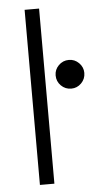

<svg xmlns="http://www.w3.org/2000/svg" viewBox="-53 -759 408 793"><g transform="rotate(-5 151.5 -363.0)"><path d="M80 -726H140V0H80ZM184 -445Q184 -469 201.5 -486.5Q219 -504 244 -504Q268 -504 285.5 -486.5Q303 -469 303 -445Q303 -420 285.5 -402.5Q268 -385 244 -385Q219 -385 201.5 -402.5Q184 -420 184 -445Z"/></g></svg>

Font: Bellota Text
Style: Regular
Weight: 400
Designer: Kemie Guaida
Foundry: Kemie Guaida
Version: Version 4.001